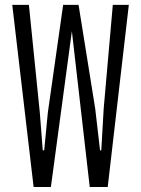

<svg xmlns="http://www.w3.org/2000/svg" viewBox="-20 -752 567 772"><path d="M115.2 0 29.3 -732.4H96.2L140.1 -299.3L151.9 -147.5H157.7L172.4 -299.8L233.9 -732.4H256.8H283.2H295.9L362.8 -315.4L382.3 -147.5H387.2L397 -316.4L433.6 -732.4H498L413.1 0H340.8L269 -626.5L184.6 0Z"/></svg>

Font: Antonio Thin
Style: Regular
Weight: 250
Designer: Vernon Adams
Foundry: Vernon Adams
Version: Version 1.002